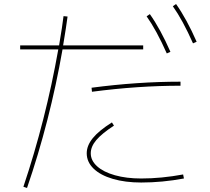

<svg xmlns="http://www.w3.org/2000/svg" viewBox="-20 -875 1040 952"><path d="M269 -630H80V-650H273Q290 -751 295 -795L315 -793Q309 -746 293 -650H690V-630H290Q228 -275 114 57L96 51Q207 -280 269 -630ZM535 -268 545 -252Q485 -213 457.5 -180.5Q430 -148 430 -115Q430 -79 461.5 -50.5Q493 -22 550 -6Q607 10 680 10Q780 10 888 -10L892 10Q784 30 680 30Q601 30 539.5 12Q478 -6 444 -39Q410 -72 410 -115Q410 -153 440 -190Q470 -227 535 -268ZM875 -470V-450Q664 -450 436 -420L434 -440Q661 -470 875 -470ZM723 -805Q776 -730 825 -618L807 -610Q756 -725 707 -794ZM853 -855Q906 -780 955 -668L937 -660Q886 -775 837 -844Z"/></svg>

Font: Enso Thin
Style: Regular
Weight: 100
Designer: Coji Morishita
Foundry: UNDERFOREST DESIGN
Version: Version 1.000